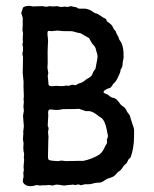

<svg xmlns="http://www.w3.org/2000/svg" viewBox="-20 -630 529 660"><path d="M260.7 -600.1H273.9Q290 -596.7 295.9 -591.8Q303.2 -585.4 310.1 -584Q316.4 -582.5 323.7 -577.1Q334 -569.3 344.2 -564.9Q345.2 -563 346.2 -560.1Q347.2 -557.1 348.1 -556.2Q363.3 -546.4 366.7 -539.1Q370.1 -532.2 371.1 -530.3Q372.1 -528.3 374.5 -526.4Q378.4 -522.5 379.4 -518.1Q380.4 -513.7 384.3 -507.8Q388.2 -502 388.7 -498Q389.2 -494.1 392.6 -490.2Q406.2 -472.2 404.8 -431.2L401.9 -416Q401.9 -403.3 398.4 -397Q395 -391.1 394.5 -390.1Q394 -389.2 394 -387.2Q394 -385.7 393.6 -383.8Q393.1 -381.8 392.6 -380.4Q392.1 -378.9 391.6 -377.4Q391.1 -376 390.1 -374.5Q389.2 -373 388.7 -371.6Q388.2 -370.1 383.8 -360.8Q379.4 -351.6 375.5 -347.7Q369.1 -342.8 365.2 -335.4Q361.3 -328.1 355 -326.7Q348.1 -325.2 346.2 -323.2Q336.4 -318.4 335.9 -314Q335.9 -310.1 343.8 -307.6Q351.6 -305.2 356 -300.3Q360.8 -295.4 365.7 -294.4Q371.1 -293.9 376 -291.5Q380.9 -289.1 387.2 -280.8Q393.1 -272.9 395 -270.5Q397 -268.1 402.3 -264.6Q410.6 -259.3 414.1 -251.5Q417.5 -243.7 421.4 -239.7Q424.8 -235.8 425.8 -233.9L434.1 -207Q440.9 -188 440.9 -185.1V-165Q440.9 -118.2 428.2 -87.9Q426.8 -86.9 423.8 -84Q420.9 -81.1 420.4 -79.6Q419.9 -78.1 418.9 -76.2Q418 -74.2 417 -72.3Q416 -70.3 414.6 -68.4Q413.1 -66.9 409.7 -64.5Q406.2 -62 400.4 -52.7Q394.5 -43.5 386.2 -39.1Q375 -26.9 371.6 -24.4Q368.2 -22 359.4 -19Q350.6 -16.1 349.1 -15.6Q347.2 -15.1 337.4 -8.3Q327.6 -1.5 317.4 -2Q307.1 -2 298.8 1Q290.5 3.9 281.2 3.4Q272 2.9 270 3.9L257.8 6.8Q252 3.9 248 3.9L240.2 5.9Q238.3 6.8 235.4 5.4Q232.4 3.9 227.5 4.9Q223.1 5.9 213.9 5.9L201.2 7.8Q197.3 7.8 187 5.9Q176.8 3.9 171.9 4.9L161.1 7.8L149.9 5.9L137.2 6.8H127L117.2 7.8L106 5.9Q77.1 15.6 63 2Q56.6 -4.4 59.1 -12.7Q61 -21 61 -23.9L60.1 -36.1L62 -44.9L61 -57.1L63 -81.1L62 -87.4Q62 -88.9 62 -90.3L63 -101.1Q60.1 -109.9 60.1 -123L61 -137.2L59.1 -149.9Q59.1 -152.8 59.1 -155.8L60.1 -168.9Q61 -169.9 60.1 -173.3Q59.1 -176.8 60.1 -179.2L62 -195.8L59.1 -231.9L62 -249L61 -259.8Q60.1 -262.7 61 -269.5Q62 -276.4 62 -279.8L61 -289.1L62 -299.8Q60.1 -337.9 61 -349.1L58.1 -378.9L59.1 -435.1Q57.1 -439 57.1 -446.8L59.1 -456.5V-467.8L57.1 -478L59.1 -485.8L58.1 -494.1L59.1 -516.1L57.1 -525.9L58.1 -542V-568.8L53.2 -585Q53.2 -586.9 55.2 -591.8Q57.1 -596.7 57.6 -599.1Q58.1 -602.1 59.6 -604.5Q61.5 -606.9 70.3 -608.9Q79.1 -610.8 84.5 -609.4Q89.8 -607.9 91.8 -607.9L126 -608.9L138.2 -606.9Q145 -606.9 148.9 -608.9L160.2 -607.9H165L175.8 -608.9L189 -606Q194.3 -606 198.2 -606.9Q202.1 -607.9 206.1 -606.9Q210 -606 211.9 -606L224.1 -608.9L235.8 -606Q243.2 -606 248 -601.1Q252 -600.1 260.7 -600.1ZM205.1 -76.2 254.9 -77.1H267.1Q298.8 -84 321.3 -98.6Q333 -106.4 342.8 -129.9Q345.7 -132.8 348.1 -139.2L347.2 -149.9Q351.1 -157.7 351.1 -163.1L347.2 -183.1Q340.8 -216.8 327.1 -225.6Q323.2 -227.5 312 -236.3Q300.8 -245.1 288.1 -248Q281.2 -248 274.9 -248L252 -255.9Q249 -254.9 196.8 -254.9L180.2 -252Q165 -252 158.2 -253.4Q151.4 -254.9 147.9 -252Q145 -249 145.5 -240.7Q146 -232.9 146 -231.9L145 -216.8L144 -196.8Q147 -193.8 147 -186.5L145 -176.8L146 -166Q147 -162.1 146.5 -156.2Q146 -150.4 146 -147L145 -91.8Q145 -82 148.4 -80.1Q151.9 -78.1 164.1 -77.1L179.2 -76.2L191.9 -78.1ZM250.5 -517.1Q246.1 -517.1 245.1 -518.1L231 -522Q231 -522.9 214.8 -522.9H199.2L176.8 -524.9L157.2 -522.9Q156.2 -522.9 152.3 -523.4Q148.4 -524.4 146 -523.4Q143.1 -522.5 143.1 -515.6Q143.1 -508.8 144.5 -500Q146 -492.2 144.5 -475.1Q143.1 -458 144 -415L143.1 -397L146 -378.9L144 -369.1L146 -350.1Q146 -338.9 148.4 -336.4Q150.4 -334 155.3 -334H162.6L173.3 -335Q197.3 -332.5 206.1 -335.9L215.8 -335L228 -338.9Q230 -338.9 233.9 -337.9Q238.3 -336.9 240.2 -337.4Q242.2 -337.9 246.1 -340.3Q250 -342.8 251.5 -343.3Q252.9 -343.8 256.8 -344.7Q265.6 -347.7 270.5 -352.5Q274.9 -356.9 285.2 -362.3Q295.4 -367.7 297.9 -376Q300.8 -384.8 303.7 -387.7Q306.6 -390.6 308.1 -393.6Q309.1 -396 309.6 -400.9Q310.1 -405.8 313.5 -421.9Q316.9 -438 313.5 -446.8Q310.1 -456.1 309.1 -462.4Q308.1 -468.8 296.9 -480Q287.1 -497.1 286.1 -499Q285.2 -499 272.5 -506.8Q259.8 -514.6 257.3 -515.6Q254.9 -516.6 250.5 -517.1Z"/></svg>

Font: AntiqueNobleRegular
Style: Regular
Weight: 400
Version: Version 0.1